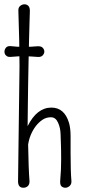

<svg xmlns="http://www.w3.org/2000/svg" viewBox="-20 -883 412 903"><path d="M109.9 -289.6Q153.3 -377 221.7 -377Q283.2 -377 304.7 -304.7Q312 -279.3 312 -242.2V-163.1Q312 -75.2 315.9 -32.2Q316.9 -16.6 307.4 -8.3Q297.9 0 287.1 0Q276.4 0 268.6 -7.3Q260.7 -14.6 263.7 -41.5Q267.6 -83 267.6 -132.3Q267.6 -181.6 266.6 -201.9Q265.6 -222.2 264.9 -252Q264.2 -281.7 252.9 -306.6Q241.7 -331.5 219.5 -331.5Q197.3 -331.5 179.9 -319.8Q162.6 -308.1 148.4 -290Q119.6 -251.5 112.3 -203.1Q114.3 -86.4 118.7 -32.2Q119.6 -16.6 111.3 -8.3Q103 0 89.8 0Q64.9 0 64.9 -30.3L71.8 -572.3Q71.8 -676.3 66.4 -832Q65.4 -847.7 75 -855.2Q84.5 -862.8 95.2 -862.8Q106 -862.8 113.5 -855.2Q121.1 -847.7 120.4 -828.6Q119.6 -809.6 118.7 -773.2Q117.7 -736.8 116.5 -690.9Q115.2 -645 114.3 -592.3Q113.3 -539.6 112.3 -484.4Q111.3 -429.2 110.8 -374Q110.4 -330.6 109.9 -289.6ZM91.8 -618.7Q66.4 -618.7 45.4 -616.5Q24.4 -614.3 18.6 -616Q12.7 -617.7 8.8 -621.6Q1 -628.4 1 -639.6Q1 -650.9 8.8 -659.7Q16.6 -668.5 36.6 -665.5Q56.6 -662.6 91.8 -662.6Q127 -662.6 149.7 -665Q172.4 -667.5 180.4 -658.9Q188.5 -650.4 188.5 -640.6Q188.5 -630.9 180.9 -622.6Q173.3 -614.3 158.2 -615.2Q143.1 -616.2 125.7 -617.4Q108.4 -618.7 91.8 -618.7Z"/></svg>

Font: Pompiere 
Style: Regular
Weight: 400
Designer: Karolina Lach
Foundry: Sorkin Type Co.
Version: Version 1.002